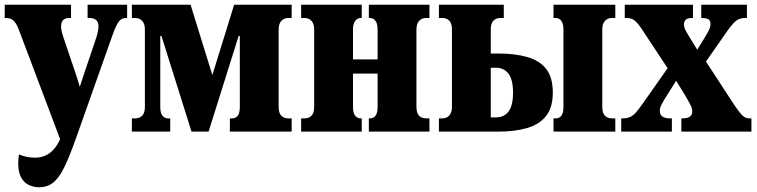

<svg xmlns="http://www.w3.org/2000/svg" viewBox="-20 -556 3199 811"><path d="M145 235Q123 235 103 226Q83 217 70 195Q57 173 57 134Q57 117 60 96Q92 110 127 110Q199 110 234 32L59 -432Q49 -458 37 -469Q25 -480 5 -480H0V-536H280V-480H273Q238 -480 238 -445Q238 -433 241.5 -419.5Q245 -406 249 -395L298 -250Q308 -221 317 -189Q327 -221 337 -250L386 -395Q396 -425 396 -445Q396 -480 357 -480H350V-536H517V-480H512Q495 -480 483.5 -467Q472 -454 455 -407L301 28Q274 104 252 149.5Q230 195 205 215Q180 235 145 235Z M537 0V-56H552Q569 -56 580.5 -67Q592 -78 592 -105V-431Q592 -456 580.5 -468Q569 -480 552 -480H537V-536H785L877 -239L969 -536H1212V-480H1197Q1180 -480 1168.5 -468Q1157 -456 1157 -431V-105Q1157 -78 1168.5 -67Q1180 -56 1197 -56H1212V0H951V-56H961Q975 -56 984 -67Q993 -78 993 -105V-404H988L861 0H789L662 -404H657V-105Q657 -78 666.5 -67Q676 -56 689 -56H699V0Z M1252 0V-56H1267Q1284 -56 1295.5 -67Q1307 -78 1307 -105V-431Q1307 -456 1295.5 -468Q1284 -480 1267 -480H1252V-536H1508V-480H1503Q1490 -480 1480.5 -468Q1471 -456 1471 -431V-305H1575V-431Q1575 -456 1566 -468Q1557 -480 1543 -480H1538V-536H1794V-480H1779Q1762 -480 1750.5 -468Q1739 -456 1739 -431V-105Q1739 -78 1750.5 -67Q1762 -56 1779 -56H1794V0H1538V-56H1543Q1557 -56 1566 -67Q1575 -78 1575 -105V-245H1471V-105Q1471 -78 1480.5 -67Q1490 -56 1503 -56H1508V0Z M2318 0V-56H2328Q2342 -56 2351 -67Q2360 -78 2360 -105V-431Q2360 -456 2351 -468Q2342 -480 2328 -480H2318V-536H2579V-480H2564Q2547 -480 2535.5 -468Q2524 -456 2524 -431V-105Q2524 -78 2535.5 -67Q2547 -56 2564 -56H2579V0ZM1834 0V-56H1849Q1866 -56 1877.5 -68Q1889 -80 1889 -105V-431Q1889 -458 1877.5 -469Q1866 -480 1849 -480H1834V-536H2108V-480H2093Q2076 -480 2064.5 -469Q2053 -458 2053 -431V-330H2084Q2154 -330 2206 -315.5Q2258 -301 2286.5 -265.5Q2315 -230 2315 -165Q2315 -102 2286.5 -66Q2258 -30 2206 -15Q2154 0 2084 0ZM2053 -60H2074Q2109 -60 2128 -85Q2147 -110 2147 -165Q2147 -219 2128 -244.5Q2109 -270 2074 -270H2053Z M2604 0V-56H2609Q2629 -56 2642 -62Q2655 -68 2667 -82Q2679 -96 2696 -120L2800 -268L2695 -427Q2675 -458 2661 -469Q2647 -480 2629 -480H2619V-536H2907V-480H2904Q2883 -480 2876 -472Q2869 -464 2869 -453Q2869 -442 2874 -431.5Q2879 -421 2889 -405L2925 -346L2956 -396Q2968 -416 2974.5 -429Q2981 -442 2981 -455Q2981 -471 2970.5 -475.5Q2960 -480 2946 -480H2942V-536H3135V-480H3127Q3103 -480 3087 -466.5Q3071 -453 3045 -415L2962 -296L3084 -109Q3105 -78 3117.5 -67Q3130 -56 3145 -56H3154V0H2858V-56H2863Q2904 -56 2904 -85Q2904 -98 2896.5 -113Q2889 -128 2871 -158L2836 -215L2787 -137Q2779 -124 2773 -112Q2767 -100 2767 -88Q2767 -72 2777.5 -64Q2788 -56 2813 -56H2818V0Z"/></svg>

Font: Noto Serif ExtraCondensed Black
Style: Regular
Weight: 900
Width: 2
Designer: Monotype Design Team
Foundry: Monotype Imaging Inc.
Version: Version 2.015; ttfautohint (v1.8.4.7-5d5b)